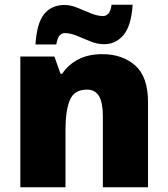

<svg xmlns="http://www.w3.org/2000/svg" viewBox="-20 -792 710 812"><path d="M412 -563Q498 -563 552 -515Q606 -467 606 -360V0H415V-302Q415 -357 399 -385Q383 -413 348 -413Q294 -413 275.5 -369Q257 -325 257 -242V0H66V-553H210L236 -480H243Q269 -519 311.5 -541Q354 -563 412 -563ZM130 -604Q136 -696 167.5 -733.5Q199 -771 253 -771Q278 -771 306.5 -759.5Q335 -748 363.5 -736Q392 -724 417 -724Q426 -724 436.5 -732.5Q447 -741 452 -772H541Q535 -682 502 -643.5Q469 -605 421 -605Q392 -605 362.5 -617Q333 -629 305.5 -640.5Q278 -652 253 -652Q244 -652 234 -644Q224 -636 218 -604Z"/></svg>

Font: Noto Sans Black
Style: Regular
Weight: 900
Designer: Monotype Design Team
Foundry: Monotype Imaging Inc.
Version: Version 2.007